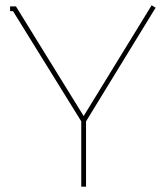

<svg xmlns="http://www.w3.org/2000/svg" viewBox="-20 -703 629 723"><path d="M295 -266 40 -679H18V-661H29L286 -246V0H304V-246L566 -674L551 -683Z"/></svg>

Font: Rawengulk
Style: Light
Weight: 300
Version: Version 0.9